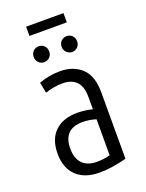

<svg xmlns="http://www.w3.org/2000/svg" viewBox="-151 -875 726 956"><g transform="rotate(-20 212.0 -397.0)"><path d="M208 7Q129 7 85.5 -35Q42 -77 42 -153Q42 -229 84.5 -270Q127 -311 203 -311Q223 -311 243 -308.5Q263 -306 283 -301V-364Q283 -423 257 -448.5Q231 -474 184 -474Q162 -474 138.5 -470Q115 -466 92 -458L81 -515Q135 -535 193 -535Q264 -535 307.5 -494Q351 -453 351 -367V-14Q314 -4 277 1.5Q240 7 208 7ZM213 -48Q249 -48 283 -57V-248Q266 -253 248 -256Q230 -259 213 -259Q110 -259 110 -155Q110 -103 136.5 -75.5Q163 -48 213 -48ZM111 -752V-801H309V-752ZM136 -604Q119 -604 107 -616Q95 -628 95 -645Q95 -665 107 -676.5Q119 -688 136 -688Q153 -688 165 -676.5Q177 -665 177 -645Q177 -628 165 -616Q153 -604 136 -604ZM284 -604Q268 -604 255.5 -616Q243 -628 243 -645Q243 -665 255.5 -676.5Q268 -688 284 -688Q301 -688 313 -676.5Q325 -665 325 -645Q325 -628 313 -616Q301 -604 284 -604Z"/></g></svg>

Font: Ubuntu Sans Condensed
Style: Regular
Weight: 400
Width: 3
Designer: Dalton Maag Ltd
Foundry: Dalton Maag Ltd
Version: Version 1.006; ttfautohint (v1.8.4.7-5d5b)